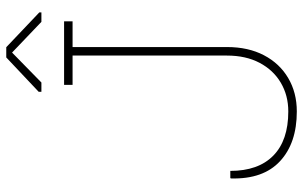

<svg xmlns="http://www.w3.org/2000/svg" viewBox="-192 -738 940 595"><g transform="rotate(-90 277.5 -440.0)"><path d="M230 10.3Q132.3 10.3 76.2 -41.5Q20 -93.3 22.5 -192.9L23.4 -195.8H45.9Q45.9 -108.9 93.3 -62.5Q140.6 -16.1 230 -16.1Q279.8 -16.1 319.1 -39.3Q358.4 -62.5 380.9 -105.2Q403.3 -147.9 403.3 -206.1V-684.6H312.5V-710.9H509.3V-684.6H429.7V-206.1Q429.7 -140.1 404.3 -91.6Q378.9 -43 333.7 -16.4Q288.6 10.3 230 10.3ZM291 -781.2V-789.6L397.5 -890.1H429.2L537.1 -787.6V-781.2H507.8L412.6 -872.1L319.8 -781.2Z"/></g></svg>

Font: Roboto Slab Thin
Style: Regular
Weight: 100
Designer: Google
Version: Version 2.000; ttfautohint (v1.8.1.43-b0c9)